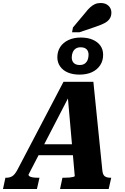

<svg xmlns="http://www.w3.org/2000/svg" viewBox="-72 -1259 832 1279"><path d="M181 -298H445L436 -225H154ZM378 -632 395 -631 118 -96Q117 -90 124 -85Q131 -80 145.5 -77.5Q160 -75 180 -75H191L174 0H-52L-36 -75H-30Q-7 -75 10 -85.5Q27 -96 44 -128L351 -714H550L610 -122Q613 -94 626.5 -84.5Q640 -75 664 -75H669L652 0H328L344 -75H357Q377 -75 392 -76.5Q407 -78 416 -80.5Q425 -83 426 -86ZM465 -944Q445 -944 432 -935Q419 -926 412.5 -910.5Q406 -895 406 -876Q406 -853 419.5 -839.5Q433 -826 459 -826Q480 -826 493 -835.5Q506 -845 512 -860.5Q518 -876 518 -894Q518 -918 504.5 -931Q491 -944 465 -944ZM458 -762Q413 -762 380 -776Q347 -790 328.5 -816.5Q310 -843 310 -877Q310 -917 329.5 -946.5Q349 -976 384.5 -992.5Q420 -1009 466 -1009Q512 -1009 545.5 -994.5Q579 -980 597 -954.5Q615 -929 615 -894Q615 -854 595 -824Q575 -794 540 -778Q505 -762 458 -762ZM497 -1175Q513 -1196 528.5 -1210Q544 -1224 560.5 -1231.5Q577 -1239 598 -1239Q632 -1239 651 -1220.5Q670 -1202 670 -1175Q670 -1151 658 -1133.5Q646 -1116 622.5 -1104Q599 -1092 563 -1080L457 -1044H408L414 -1076Z"/></svg>

Font: Roboto Serif 20pt
Style: Bold Italic
Weight: 700
Italic angle: -10°
Version: Version 1.007